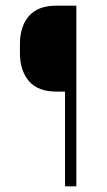

<svg xmlns="http://www.w3.org/2000/svg" viewBox="-20 -659 377 679"><path d="M180 -335Q114 -335 82.2 -372.2Q50.5 -409.5 50.5 -472V-503Q50.5 -565.5 82.2 -602.2Q114 -639 179.5 -639H222.5L223 -335ZM250 0H210V-639H250Z"/></svg>

Font: Anek Odia ExtraLight
Style: Regular
Weight: 250
Designer: Yesha Goshar & Mahesh Sahu (Odia), Yesha Goshar (Latin)
Foundry: Ek Type
Version: Version 1.003